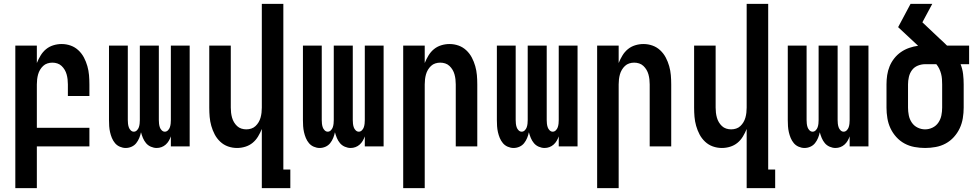

<svg xmlns="http://www.w3.org/2000/svg" viewBox="-20 -755 5040 990"><path d="M59 215V-520H170V-430Q178 -450 189.5 -469Q201 -488 217.5 -501.5Q234 -515 255 -521.5Q276 -528 298 -528Q322 -528 344.5 -520Q367 -512 384.5 -495.5Q402 -479 413 -458Q424 -437 430.5 -414Q437 -391 439 -367.5Q441 -344 441 -320V-260H330V-320Q330 -333 328.5 -346Q327 -359 323.5 -371.5Q320 -384 313.5 -395Q307 -406 297.5 -415Q288 -424 275.5 -428Q263 -432 250 -432Q237 -432 224.5 -428Q212 -424 202.5 -415Q193 -406 186.5 -395Q180 -384 176.5 -371.5Q173 -359 171.5 -346Q170 -333 170 -320V-96H441V0H170V215Z M628 8Q613 8 598 1.5Q583 -5 573 -17Q563 -29 557 -43.5Q551 -58 547.5 -73.5Q544 -89 543 -104.5Q542 -120 542 -136V-520H639V-136Q639 -127 640 -117.5Q641 -108 644 -99Q647 -90 654 -83Q661 -76 670 -76Q679 -76 686 -83Q693 -90 696 -99Q699 -108 700 -117.5Q701 -127 701 -136V-520H799V-136Q799 -127 800 -117.5Q801 -108 804 -99Q807 -90 814 -83Q821 -76 830 -76Q839 -76 846 -83Q853 -90 856 -99Q859 -108 860 -117.5Q861 -127 861 -136V-520H958V0H861V-52Q857 -40 850.5 -29Q844 -18 834.5 -9.5Q825 -1 813 3.5Q801 8 788 8Q773 8 758 1.5Q743 -5 733 -17Q723 -29 717 -43.5Q711 -58 707 -73Q704 -58 698 -43.5Q692 -29 682.5 -17Q673 -5 658.5 1.5Q644 8 628 8Z M1330 215V-90Q1322 -70 1310.5 -51Q1299 -32 1282.5 -18.5Q1266 -5 1245 1.5Q1224 8 1202 8Q1178 8 1155.5 0Q1133 -8 1115.5 -24.5Q1098 -41 1087 -62Q1076 -83 1069.5 -106Q1063 -129 1061 -152.5Q1059 -176 1059 -200V-520H1170V-200Q1170 -187 1171.5 -174Q1173 -161 1176.5 -148.5Q1180 -136 1186.5 -125Q1193 -114 1202.5 -105Q1212 -96 1224.5 -92Q1237 -88 1250 -88Q1263 -88 1275.5 -92Q1288 -96 1297.5 -105Q1307 -114 1313.5 -125Q1320 -136 1323.5 -148.5Q1327 -161 1328.5 -174Q1330 -187 1330 -200V-735H1441V119H1477V215Z M1628 8Q1613 8 1598 1.5Q1583 -5 1573 -17Q1563 -29 1557 -43.5Q1551 -58 1547.5 -73.5Q1544 -89 1543 -104.5Q1542 -120 1542 -136V-520H1639V-136Q1639 -127 1640 -117.5Q1641 -108 1644 -99Q1647 -90 1654 -83Q1661 -76 1670 -76Q1679 -76 1686 -83Q1693 -90 1696 -99Q1699 -108 1700 -117.5Q1701 -127 1701 -136V-520H1799V-136Q1799 -127 1800 -117.5Q1801 -108 1804 -99Q1807 -90 1814 -83Q1821 -76 1830 -76Q1839 -76 1846 -83Q1853 -90 1856 -99Q1859 -108 1860 -117.5Q1861 -127 1861 -136V-520H1958V0H1861V-52Q1857 -40 1850.5 -29Q1844 -18 1834.5 -9.5Q1825 -1 1813 3.5Q1801 8 1788 8Q1773 8 1758 1.5Q1743 -5 1733 -17Q1723 -29 1717 -43.5Q1711 -58 1707 -73Q1704 -58 1698 -43.5Q1692 -29 1682.5 -17Q1673 -5 1658.5 1.5Q1644 8 1628 8Z M2059 215V-520H2170V-430Q2178 -450 2189.5 -469Q2201 -488 2217.5 -501.5Q2234 -515 2255 -521.5Q2276 -528 2298 -528Q2322 -528 2344.5 -520Q2367 -512 2384.5 -495.5Q2402 -479 2413 -458Q2424 -437 2430.5 -414Q2437 -391 2439 -367.5Q2441 -344 2441 -320V0H2330V-320Q2330 -333 2328.5 -346Q2327 -359 2323.5 -371.5Q2320 -384 2313.5 -395Q2307 -406 2297.5 -415Q2288 -424 2275.5 -428Q2263 -432 2250 -432Q2237 -432 2224.5 -428Q2212 -424 2202.5 -415Q2193 -406 2186.5 -395Q2180 -384 2176.5 -371.5Q2173 -359 2171.5 -346Q2170 -333 2170 -320V215Z M2628 8Q2613 8 2598 1.5Q2583 -5 2573 -17Q2563 -29 2557 -43.5Q2551 -58 2547.5 -73.5Q2544 -89 2543 -104.5Q2542 -120 2542 -136V-520H2639V-136Q2639 -127 2640 -117.5Q2641 -108 2644 -99Q2647 -90 2654 -83Q2661 -76 2670 -76Q2679 -76 2686 -83Q2693 -90 2696 -99Q2699 -108 2700 -117.5Q2701 -127 2701 -136V-520H2799V-136Q2799 -127 2800 -117.5Q2801 -108 2804 -99Q2807 -90 2814 -83Q2821 -76 2830 -76Q2839 -76 2846 -83Q2853 -90 2856 -99Q2859 -108 2860 -117.5Q2861 -127 2861 -136V-520H2958V0H2861V-52Q2857 -40 2850.5 -29Q2844 -18 2834.5 -9.5Q2825 -1 2813 3.5Q2801 8 2788 8Q2773 8 2758 1.5Q2743 -5 2733 -17Q2723 -29 2717 -43.5Q2711 -58 2707 -73Q2704 -58 2698 -43.5Q2692 -29 2682.5 -17Q2673 -5 2658.5 1.5Q2644 8 2628 8Z M3059 215V-520H3170V-430Q3178 -450 3189.5 -469Q3201 -488 3217.5 -501.5Q3234 -515 3255 -521.5Q3276 -528 3298 -528Q3322 -528 3344.5 -520Q3367 -512 3384.5 -495.5Q3402 -479 3413 -458Q3424 -437 3430.5 -414Q3437 -391 3439 -367.5Q3441 -344 3441 -320V0H3330V-320Q3330 -333 3328.5 -346Q3327 -359 3323.5 -371.5Q3320 -384 3313.5 -395Q3307 -406 3297.5 -415Q3288 -424 3275.5 -428Q3263 -432 3250 -432Q3237 -432 3224.5 -428Q3212 -424 3202.5 -415Q3193 -406 3186.5 -395Q3180 -384 3176.5 -371.5Q3173 -359 3171.5 -346Q3170 -333 3170 -320V215Z M3830 215V-90Q3822 -70 3810.5 -51Q3799 -32 3782.5 -18.5Q3766 -5 3745 1.5Q3724 8 3702 8Q3678 8 3655.5 0Q3633 -8 3615.5 -24.5Q3598 -41 3587 -62Q3576 -83 3569.5 -106Q3563 -129 3561 -152.5Q3559 -176 3559 -200V-520H3670V-200Q3670 -187 3671.5 -174Q3673 -161 3676.5 -148.5Q3680 -136 3686.5 -125Q3693 -114 3702.5 -105Q3712 -96 3724.5 -92Q3737 -88 3750 -88Q3763 -88 3775.5 -92Q3788 -96 3797.5 -105Q3807 -114 3813.5 -125Q3820 -136 3823.5 -148.5Q3827 -161 3828.5 -174Q3830 -187 3830 -200V-735H3941V119H3977V215Z M4128 8Q4113 8 4098 1.5Q4083 -5 4073 -17Q4063 -29 4057 -43.5Q4051 -58 4047.5 -73.5Q4044 -89 4043 -104.5Q4042 -120 4042 -136V-520H4139V-136Q4139 -127 4140 -117.5Q4141 -108 4144 -99Q4147 -90 4154 -83Q4161 -76 4170 -76Q4179 -76 4186 -83Q4193 -90 4196 -99Q4199 -108 4200 -117.5Q4201 -127 4201 -136V-520H4299V-136Q4299 -127 4300 -117.5Q4301 -108 4304 -99Q4307 -90 4314 -83Q4321 -76 4330 -76Q4339 -76 4346 -83Q4353 -90 4356 -99Q4359 -108 4360 -117.5Q4361 -127 4361 -136V-520H4458V0H4361V-52Q4357 -40 4350.5 -29Q4344 -18 4334.5 -9.5Q4325 -1 4313 3.5Q4301 8 4288 8Q4273 8 4258 1.5Q4243 -5 4233 -17Q4223 -29 4217 -43.5Q4211 -58 4207 -73Q4204 -58 4198 -43.5Q4192 -29 4182.5 -17Q4173 -5 4158.5 1.5Q4144 8 4128 8Z M4750 8Q4723 8 4695.5 3Q4668 -2 4644 -15Q4620 -28 4601.5 -48.5Q4583 -69 4571.5 -93.5Q4560 -118 4555.5 -145.5Q4551 -173 4551 -200V-320Q4551 -344 4554.5 -367.5Q4558 -391 4567 -413Q4576 -435 4591 -454Q4606 -473 4625.5 -486.5Q4645 -500 4668 -508Q4691 -516 4714 -519L4611 -615L4675 -735H4787L4736 -640L4826 -555Q4836 -546 4845 -537.5Q4854 -529 4863 -520H4977V-424H4933Q4943 -399 4946 -372.5Q4949 -346 4949 -320V-200Q4949 -173 4944.5 -145.5Q4940 -118 4928.5 -93.5Q4917 -69 4898.5 -48.5Q4880 -28 4856 -15Q4832 -2 4804.5 3Q4777 8 4750 8ZM4750 -88Q4770 -88 4788.5 -97Q4807 -106 4818.5 -123Q4830 -140 4834 -160Q4838 -180 4838 -200V-320Q4838 -334 4837 -347.5Q4836 -361 4832.5 -374.5Q4829 -388 4823 -400.5Q4817 -413 4808 -424H4750Q4731 -424 4712.5 -416.5Q4694 -409 4682.5 -393.5Q4671 -378 4666.5 -358.5Q4662 -339 4662 -320V-200Q4662 -180 4666 -160Q4670 -140 4681.5 -123Q4693 -106 4711.5 -97Q4730 -88 4750 -88Z"/></svg>

Font: Iosevka
Style: Bold
Weight: 700
Monospace: yes
Designer: Belleve Invis
Foundry: Belleve Invis
Version: Version 32.5.0; ttfautohint (v1.8.4)